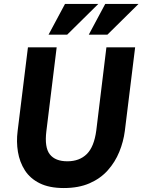

<svg xmlns="http://www.w3.org/2000/svg" viewBox="-20 -939 719 969"><path d="M308 -919H476L319 -764H225ZM511 -919H679L522 -764H428ZM69 -278 121 -700H266L214 -277Q204 -195 231.5 -160Q259 -125 320 -125Q381 -125 418 -161.5Q455 -198 466 -281L517 -700H662L610 -278Q603 -224 582 -172.5Q561 -121 524 -79.5Q487 -38 432 -14Q377 10 302 10Q229 10 180.5 -14Q132 -38 105.5 -79.5Q79 -121 70.5 -172.5Q62 -224 69 -278Z"/></svg>

Font: Haskoy ExtraBold
Style: Italic
Weight: 800
Designer: Ertekin Erdin
Foundry: Ertekin Erdin
Version: Version 2.000; ttfautohint (v1.8.4.7-5d5b)